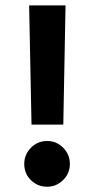

<svg xmlns="http://www.w3.org/2000/svg" viewBox="-20 -692 349 711"><path d="M87.9 -671.9H222.7L214.4 -230.5H96.7ZM69.8 -85Q69.8 -119.6 94.5 -144.8Q119.1 -169.9 154.3 -169.9Q189.5 -169.9 214.1 -144.8Q238.8 -119.6 238.8 -85Q238.8 -50.3 213.9 -25.4Q189 -0.5 154.3 -0.5Q119.6 -0.5 94.7 -24.7Q69.8 -48.8 69.8 -85Z"/></svg>

Font: Vazir WOL
Style: Bold-WOL
Weight: 700
Designer: Saber Rastikerdar
Foundry: Saber Rastikerdar
Version: Version 30.00;August 23, 2021;FontCreator 13.0.0.2683 64-bit